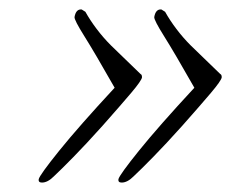

<svg xmlns="http://www.w3.org/2000/svg" viewBox="-20 -417 527 407"><path d="M238 -30Q230 -30 231 -37Q233 -46 274.5 -97.5Q316 -149 392 -231Q350 -305 328 -340Q306 -375 307 -381Q310 -398 322 -397L330 -392Q340 -374 354 -355.5Q368 -337 384 -321L447 -260Q450 -259 450 -253Q449 -246 427 -220Q405 -194 366 -150Q331 -111 304.5 -84Q278 -57 263 -43Q250 -30 238 -30ZM69 -30Q61 -30 62 -37Q64 -46 105.5 -97.5Q147 -149 223 -231Q181 -305 159 -340Q137 -375 138 -381Q141 -398 153 -397L161 -392Q171 -374 185 -355.5Q199 -337 215 -321L278 -260Q281 -259 281 -253Q280 -246 258 -220Q236 -194 197 -150Q162 -111 135.5 -84Q109 -57 94 -43Q81 -30 69 -30Z"/></svg>

Font: Corinthia
Style: Regular
Weight: 400
Designer: Robert E. Leuschke
Foundry: Robert E. Leuschke
Version: Version 1.013; ttfautohint (v1.8.3)